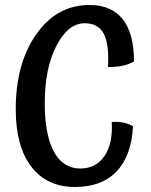

<svg xmlns="http://www.w3.org/2000/svg" viewBox="-20 -713 604 768"><path d="M427 -225Q452 -227 474 -222.5Q496 -218 512 -208Q506 -90 446.5 -27.5Q387 35 280 35Q168 35 105.5 -46Q43 -127 43 -276Q43 -459 125 -576Q207 -693 338 -693Q426 -693 471 -636Q516 -579 516 -467Q494 -455 470.5 -450Q447 -445 412 -445Q417 -536 395 -578Q373 -620 319 -620Q252 -620 205.5 -529.5Q159 -439 159 -300Q159 -174 195.5 -106.5Q232 -39 301 -39Q364 -39 398 -89Q432 -139 427 -225Z"/></svg>

Font: Atma Medium
Style: Regular
Weight: 500
Designer: Gregori Vincens, Jeremie Hornus, Riccardo Olocco, Yoann Minet.
Foundry: black foundry
Version: Version 1.101;PS 1.100;hotconv 1.0.86;makeotf.lib2.5.63406